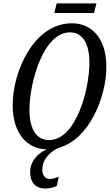

<svg xmlns="http://www.w3.org/2000/svg" viewBox="-20 -861 644 1121"><path d="M297 -785H529L543 -841H311ZM245 240C269 240 292 234 312 224L323 171C302 179 287 184 271 184C245 184 227 163 227 131C227 60 285 18 323 2C506 -49 601 -302 601 -470C601 -646 508 -725 400 -725C177 -725 54 -443 54 -247C54 -81 139 9 252 11C195 38 156 83 156 144C156 205 189 240 245 240ZM266 -43C201 -43 152 -96 152 -220C152 -379 233 -672 388 -672C456 -672 502 -617 502 -495C502 -335 423 -43 266 -43Z"/></svg>

Font: Noto Serif ExtraCondensed
Style: Italic
Weight: 400
Width: 2
Italic angle: -12°
Designer: Monotype Design Team
Foundry: Monotype Imaging Inc.
Version: Version 2.014